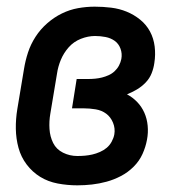

<svg xmlns="http://www.w3.org/2000/svg" viewBox="-20 -548 540 576"><path d="M212 8Q182 8 153 2.5Q124 -3 100.5 -17.5Q77 -32 60 -54.5Q43 -77 35.5 -104.5Q28 -132 27.5 -161.5Q27 -191 32 -221L52 -341Q56 -366 64 -390.5Q72 -415 86.5 -437.5Q101 -460 121.5 -478Q142 -496 165.5 -507.5Q189 -519 214 -523.5Q239 -528 264 -528Q289 -528 313.5 -525Q338 -522 360 -513Q382 -504 400.5 -489Q419 -474 430 -453.5Q441 -433 444 -408.5Q447 -384 443 -359Q441 -344 435 -328.5Q429 -313 417 -300.5Q405 -288 390.5 -279.5Q376 -271 361 -265Q378 -256 391.5 -242Q405 -228 413 -210Q421 -192 423 -171Q425 -150 421 -129Q417 -107 407.5 -86Q398 -65 381 -48Q364 -31 343 -20Q322 -9 300 -3Q278 3 256 5.5Q234 8 212 8ZM212 -80Q224 -80 235 -81Q246 -82 257 -84.5Q268 -87 279.5 -92Q291 -97 300 -104.5Q309 -112 315 -123Q321 -134 323 -145Q326 -163 319 -180Q312 -197 298.5 -207Q285 -217 267 -220Q249 -223 231 -223H196L210 -311H245Q255 -311 265.5 -312Q276 -313 286 -315.5Q296 -318 306 -322.5Q316 -327 324 -334.5Q332 -342 337 -351.5Q342 -361 344 -371Q347 -387 341.5 -402Q336 -417 324 -425.5Q312 -434 296.5 -437Q281 -440 265 -440Q244 -440 222.5 -431.5Q201 -423 186 -406Q171 -389 162.5 -368.5Q154 -348 151 -327L131 -207Q127 -184 128.5 -161Q130 -138 139.5 -119Q149 -100 169 -90Q189 -80 212 -80Z"/></svg>

Font: Iosevka Semibold
Style: Italic
Weight: 600
Italic angle: -9°
Monospace: yes
Designer: Belleve Invis
Foundry: Belleve Invis
Version: Version 32.5.0; ttfautohint (v1.8.4)